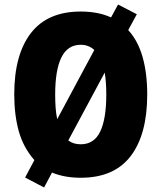

<svg xmlns="http://www.w3.org/2000/svg" viewBox="-20 -827 714 849"><path d="M631 -409Q631 -233 558 -137Q485 -41 337 -41Q265 -41 210 -64L175 2L91 -42L132 -119Q83 -175 63 -247Q43 -319 43 -410Q43 -585 116.5 -680.5Q190 -776 337 -776Q414 -776 471 -750L502 -807L585 -764L547 -694Q590 -647 610.5 -575Q631 -503 631 -409ZM224 -409Q224 -377 226 -350Q228 -323 233 -300L397 -606Q372 -629 337 -629Q279 -629 251.5 -573Q224 -517 224 -409ZM450 -409Q450 -464 443 -506L282 -206Q304 -189 337 -189Q396 -189 423 -245Q450 -301 450 -409Z"/></svg>

Font: Noto Sans Tamil UI Condensed Black
Style: Regular
Weight: 900
Width: 3
Designer: Jelle Bosma - Monotype Design Team
Foundry: Monotype Imaging Inc.
Version: Version 2.004; ttfautohint (v1.8.4.7-5d5b)